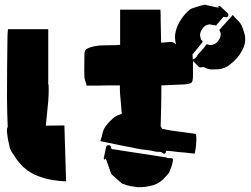

<svg xmlns="http://www.w3.org/2000/svg" viewBox="-20 -758 1040 796"><path d="M963 -676Q978 -663 984.5 -646Q991 -629 995 -612Q1001 -581 985 -551Q976 -533 963.5 -518.5Q951 -504 934 -491Q914 -474 887 -471Q874 -470 860 -470Q846 -470 833 -476Q824 -482 815 -479Q808 -477 803 -482Q799 -487 793.5 -492Q788 -497 783 -502Q780 -505 780 -508V-444Q780 -421 774 -415.5Q768 -410 744 -408Q720 -407 696.5 -406Q673 -405 649 -404V-382Q649 -346 648 -309Q647 -272 646 -234Q648 -231 649.5 -228.5Q651 -226 652 -224Q661 -222 670 -220.5Q679 -219 688 -217Q714 -213 740 -210Q766 -207 792 -203Q794 -197 794 -181.5Q794 -166 792 -149Q790 -132 787 -121Q769 -123 751.5 -125Q734 -127 716 -128Q705 -130 693 -131Q681 -132 669 -133Q668 -131 668 -128Q664 -117 657 -122Q649 -129 639.5 -128.5Q630 -128 622 -130Q604 -135 585.5 -136.5Q567 -138 548 -142Q511 -149 473 -157Q435 -165 396 -173Q398 -181 400.5 -187.5Q403 -194 404 -201Q408 -222 420 -237.5Q432 -253 447 -266Q455 -274 465 -278.5Q475 -283 485 -286Q483 -306 481.5 -326.5Q480 -347 478 -367Q477 -377 477 -386Q477 -395 477 -404Q453 -404 429.5 -404Q406 -404 382 -403H339Q337 -414 333.5 -423Q330 -432 330 -441Q329 -464 329.5 -486Q330 -508 330 -530Q330 -546 335 -551.5Q340 -557 355 -562Q382 -570 409.5 -570Q437 -570 463 -571Q467 -572 470.5 -572Q474 -572 478 -572V-718H645Q646 -708 646 -698Q646 -688 646 -680Q647 -655 647 -630.5Q647 -606 648 -581Q657 -582 666.5 -582.5Q676 -583 685 -584Q701 -585 710 -573Q702 -602 708.5 -628Q715 -654 731 -678Q739 -690 748 -700Q757 -710 768 -719Q769 -720 773 -722Q785 -726 797 -730Q809 -734 822 -737Q827 -739 831.5 -738Q836 -737 840 -736Q851 -734 862.5 -731Q874 -728 886 -726V-734Q889 -733 891.5 -732.5Q894 -732 895 -730Q902 -724 908 -718Q914 -712 921 -706Q924 -703 926 -700Q928 -697 926 -692Q921 -683 911 -688H906Q900 -681 893 -672.5Q886 -664 879 -656Q878 -654 875 -651L872 -654Q871 -655 870 -654.5Q869 -654 869 -653L854 -656Q852 -657 848 -657Q844 -656 840 -655Q836 -654 832 -652Q831 -652 831 -651.5Q831 -651 830 -651Q823 -645 818 -637Q805 -619 812 -599Q812 -598 812.5 -597.5Q813 -597 813 -595Q813 -595 813 -594.5Q813 -594 814 -593Q816 -592 817 -590.5Q818 -589 819 -588Q819 -587 821 -585Q811 -572 800 -559Q789 -546 778 -532Q779 -525 779 -518.5Q779 -512 780 -510Q780 -512 783 -513Q792 -517 796 -524.5Q800 -532 806 -538Q814 -546 822 -555.5Q830 -565 837 -575Q838 -575 839 -574.5Q840 -574 841 -574Q849 -570 859 -572Q869 -574 875 -579Q885 -586 891 -599Q896 -610 895 -619Q894 -623 892.5 -626.5Q891 -630 889 -634Q903 -649 917 -664.5Q931 -680 945 -696Q950 -690 954.5 -685Q959 -680 963 -676ZM254 -6Q247 -7 240 -7Q233 -7 226 -8Q168 -13 120 -36Q72 -59 40 -111L28 -129Q27 -132 25.5 -134.5Q24 -137 22 -140Q20 -150 17.5 -160Q15 -170 13 -180Q12 -191 10 -202Q8 -213 9 -223Q9 -228 12 -231Q11 -262 10 -292Q9 -322 9 -351Q9 -414 9.5 -477.5Q10 -541 11 -604Q11 -612 11.5 -620Q12 -628 13 -637H180V-410Q182 -410 182 -388.5Q182 -367 180 -338Q178 -313 175 -288Q172 -263 170 -237Q190 -237 209 -237.5Q228 -238 247 -238ZM675 -103Q680 -102 694 -102Q695 -101 696.5 -98.5Q698 -96 697 -93Q695 -80 691 -68Q689 -62 686.5 -56Q684 -50 682 -44Q681 -43 680 -41.5Q679 -40 678 -38Q676 -36 673.5 -33Q671 -30 669 -28Q646 0 615.5 9.5Q585 19 550 18Q535 16 520.5 13.5Q506 11 492 5Q490 5 486 3Q476 -6 465.5 -15Q455 -24 444 -34Q441 -37 439.5 -42Q438 -47 436 -51Q432 -63 428 -75Q424 -87 419 -100Q418 -99 416 -98.5Q414 -98 411 -96Q411 -99 410.5 -101.5Q410 -104 411 -106Q413 -116 415 -125Q417 -134 419 -144Q420 -149 421.5 -152.5Q423 -156 429 -156Q441 -157 441 -144Q442 -144 443 -140Q454 -139 465.5 -137Q477 -135 489 -133Q533 -126 577.5 -119.5Q622 -113 665 -106Q667 -106 670 -105Q673 -104 675 -103Z"/></svg>

Font: Palette Mosaic
Style: Regular
Weight: 400
Designer: Shibuyafont
Version: Version 1.001